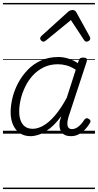

<svg xmlns="http://www.w3.org/2000/svg" viewBox="-20 -905 663 1300"><path d="M187 17Q145 17 115 -3Q85 -23 68.5 -59.5Q52 -96 52 -146Q52 -191 64.5 -242.5Q77 -294 103 -343Q129 -392 167.5 -432Q206 -472 258 -495.5Q310 -519 376 -519Q409 -519 444 -508Q479 -497 507 -477L513 -495Q517 -507 523.5 -511Q530 -515 543 -515Q562 -515 566.5 -507.5Q571 -500 567 -488L443 -111Q436 -86 436 -68Q436 -50 444 -40.5Q452 -31 467 -31Q484 -31 499.5 -40Q515 -49 528 -63.5Q541 -78 550 -93Q555 -100 562.5 -103.5Q570 -107 580 -100Q592 -94 592.5 -86Q593 -78 588 -71Q577 -51 558.5 -31Q540 -11 515.5 3Q491 17 460 17Q438 17 422 10Q406 3 396.5 -10Q387 -23 384 -41Q381 -59 384 -81Q387 -91 389.5 -100.5Q392 -110 395 -119Q357 -67 319.5 -37Q282 -7 248 5Q214 17 187 17ZM110 -150Q110 -115 120 -88.5Q130 -62 150 -47.5Q170 -33 202 -33Q237 -33 275.5 -55.5Q314 -78 353.5 -124.5Q393 -171 432 -243L493 -433Q458 -455 429 -462.5Q400 -470 372 -470Q318 -470 275.5 -449Q233 -428 202 -394Q171 -360 150.5 -317.5Q130 -275 120 -231.5Q110 -188 110 -150ZM274 -623Q266 -623 259 -630Q252 -637 252 -645Q252 -650 254.5 -654Q257 -658 261 -662L441 -825Q449 -832 456.5 -834.5Q464 -837 472 -837Q479 -837 485 -834Q491 -831 496 -823L586 -660Q589 -655 590 -651Q591 -647 591 -644Q591 -635 582.5 -629Q574 -623 566 -623Q560 -623 556 -626Q552 -629 549 -634L460 -769L295 -634Q289 -629 284 -626Q279 -623 274 -623ZM0 365H623V375H0ZM0 -20H623V0H0ZM0 -505H623V-500H0ZM0 -885H623V-875H0Z"/></svg>

Font: Playwrite DK Loopet Guides
Style: Regular
Weight: 400
Designer: Veronika Burian, José Scaglione
Foundry: TypeTogether
Version: Version 1.003